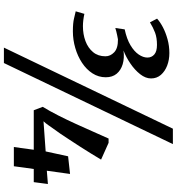

<svg xmlns="http://www.w3.org/2000/svg" viewBox="19 -874 906 984"><g transform="rotate(90 472.0 -382.0)"><path d="M140.5 -302.5Q97.5 -302.5 74.2 -308.5Q51 -314.5 38 -317L51 -361.5Q66.5 -358 82.8 -356Q99 -354 114 -354Q155.5 -354 190.5 -367Q225.5 -380 247 -405.8Q268.5 -431.5 268.5 -469.5Q268.5 -494.5 248 -514.2Q227.5 -534 181.5 -533.5Q173 -532 162.2 -529.8Q151.5 -527.5 141 -525Q130.5 -522.5 123.5 -520L130.5 -568Q180 -578.5 212 -597.8Q244 -617 259.5 -640Q275 -663 275 -684.5Q275 -706 259.2 -719.8Q243.5 -733.5 210 -733.5Q173.5 -733.5 147.5 -723.8Q121.5 -714 94.5 -697.5L75.5 -734Q92.5 -749.5 119.5 -763.8Q146.5 -778 180.8 -787.5Q215 -797 252 -797Q286.5 -797 316 -785.8Q345.5 -774.5 363.8 -753.5Q382 -732.5 382 -703Q382 -675 360.2 -647.2Q338.5 -619.5 305.2 -597Q272 -574.5 239 -562Q278 -567 309 -557.8Q340 -548.5 358 -526.8Q376 -505 376 -471Q376 -434 356 -403Q336 -372 302 -349.5Q268 -327 226 -314.8Q184 -302.5 140.5 -302.5ZM639.5 -815H718.5L303 51H224ZM733.5 0 747.5 -102H545L527.5 -148Q549 -183 571.5 -227.2Q594 -271.5 615.5 -318.8Q637 -366 656 -409.2Q675 -452.5 690 -485.5H712L798 -447Q784 -423.5 767.2 -396.2Q750.5 -369 732.5 -341Q714.5 -313 697.2 -286.8Q680 -260.5 665 -238.2Q650 -216 638.5 -201Q630.5 -190 621.5 -176.8Q612.5 -163.5 601.5 -152L756 -163L781 -278L871.5 -288L855 -169L923 -174.5L913.5 -102H846L832 0Z"/></g></svg>

Font: Merriweather 28pt
Style: Bold Italic
Weight: 700
Italic angle: -7.8°
Version: Version 2.101